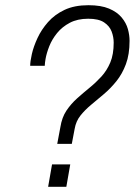

<svg xmlns="http://www.w3.org/2000/svg" viewBox="-20 -718 527 738"><path d="M200 -165 212 -229Q218 -267 235.5 -293Q253 -319 276.5 -340Q300 -361 324.5 -381Q349 -401 370 -424Q391 -447 404 -478Q417 -509 417 -554Q417 -576 409 -597Q401 -618 380 -632Q359 -646 319 -646Q278 -646 248.5 -630.5Q219 -615 199.5 -591Q180 -567 169.5 -540.5Q159 -514 155 -491Q154 -484 153 -477.5Q152 -471 152 -465H96Q96 -482 102.5 -510.5Q109 -539 124 -571.5Q139 -604 164.5 -633Q190 -662 228 -680Q266 -698 320 -698Q368 -698 399 -685Q430 -672 447.5 -651Q465 -630 471.5 -606.5Q478 -583 478 -561Q478 -509 464 -471.5Q450 -434 427.5 -406Q405 -378 379.5 -356.5Q354 -335 330 -315Q306 -295 289 -273.5Q272 -252 267 -223L256 -165ZM165 0 180 -86H250L235 0Z"/></svg>

Font: Archivo SemiCondensed ExtraLight
Style: Italic
Weight: 250
Width: 4
Italic angle: -10°
Designer: Hector Gatti
Foundry: Omnibus-Type
Version: Version 2.001